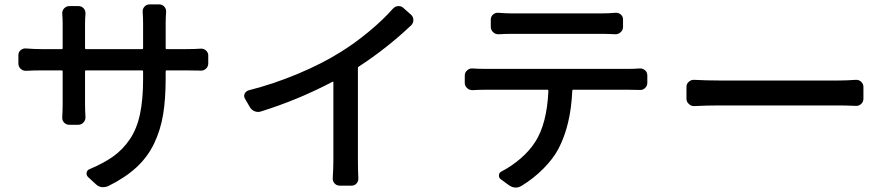

<svg xmlns="http://www.w3.org/2000/svg" viewBox="-20 -806 4040 872"><path d="M732.4 -586.9Q732.4 -583 736.3 -583H826.2Q865.2 -583 891.6 -585Q905.3 -585.9 915.5 -576.7Q925.8 -567.4 925.8 -554.7V-517.6Q925.8 -503.9 915.5 -494.1Q905.3 -484.4 891.6 -485.4Q865.2 -486.3 827.1 -486.3H736.3Q732.4 -486.3 732.4 -481.4V-452.1Q732.4 -355.5 720.7 -285.2Q709 -214.8 679.7 -153.8Q650.4 -92.8 599.6 -45.9Q548.8 1 471.7 39.1Q460.9 43.9 450.2 43.9Q446.3 43.9 441.4 43.9Q425.8 41 415 30.3L379.9 -2Q371.1 -10.7 373.5 -22.5Q376 -34.2 387.7 -38.1Q452.1 -65.4 495.1 -96.2Q538.1 -127 569.8 -173.8Q601.6 -220.7 615.7 -287.1Q629.9 -353.5 629.9 -446.3V-481.4Q629.9 -486.3 626 -486.3H370.1Q366.2 -486.3 366.2 -481.4V-335.9Q366.2 -307.6 368.2 -273.4Q368.2 -259.8 358.9 -249.5Q349.6 -239.3 335 -239.3H294.9Q280.3 -239.3 271 -249.5Q261.7 -259.8 262.7 -273.4Q264.6 -308.6 264.6 -335.9V-481.4Q264.6 -486.3 260.7 -486.3H167Q132.8 -486.3 97.7 -484.4Q83 -484.4 73.2 -494.1Q63.5 -503.9 63.5 -517.6V-555.7Q63.5 -569.3 73.7 -578.1Q84 -586.9 97.7 -585.9Q134.8 -583 167 -583H260.7Q264.6 -583 264.6 -586.9V-698.2Q264.6 -718.8 262.7 -743.2Q261.7 -757.8 271.5 -768.1Q281.2 -778.3 294.9 -778.3H336.9Q350.6 -778.3 359.9 -768.1Q369.1 -757.8 368.2 -743.2Q366.2 -720.7 366.2 -698.2V-586.9Q366.2 -583 370.1 -583H626Q629.9 -583 629.9 -586.9V-699.2Q629.9 -725.6 627.9 -752Q627 -765.6 636.2 -775.9Q645.5 -786.1 660.2 -786.1H703.1Q716.8 -786.1 726.1 -775.9Q735.4 -765.6 734.4 -752Q732.4 -724.6 732.4 -699.2Z M1608.4 -502.9Q1605.5 -501 1605.5 -497.1V-81.1Q1605.5 -33.2 1607.4 2.9Q1608.4 16.6 1599.6 26.9Q1590.8 37.1 1577.1 37.1H1522.5Q1508.8 37.1 1499.5 26.9Q1490.2 16.6 1491.2 2.9Q1494.1 -42 1494.1 -81.1V-432.6Q1494.1 -436.5 1490.2 -434.6Q1332 -351.6 1165 -299.8Q1150.4 -294.9 1136.2 -300.8Q1122.1 -306.6 1114.3 -320.3L1092.8 -357.4Q1088.9 -363.3 1088.9 -370.1Q1088.9 -375 1090.8 -379.9Q1096.7 -391.6 1108.4 -395.5Q1223.6 -424.8 1334 -471.2Q1444.3 -517.6 1526.4 -569.3Q1592.8 -610.4 1656.7 -663.6Q1720.7 -716.8 1764.6 -766.6Q1774.4 -777.3 1788.1 -778.3Q1790 -778.3 1791 -778.3Q1803.7 -778.3 1812.5 -769.5L1846.7 -739.3Q1857.4 -729.5 1857.4 -714.8Q1857.4 -701.2 1847.7 -691.4Q1736.3 -585.9 1608.4 -502.9Z M2710 -652.3H2306.6Q2274.4 -652.3 2243.2 -650.4Q2229.5 -650.4 2219.2 -660.2Q2209 -669.9 2209 -683.6V-717.8Q2209 -731.4 2219.7 -740.2Q2228.5 -748 2240.2 -748Q2242.2 -748 2243.2 -748Q2277.3 -745.1 2306.6 -745.1H2710Q2744.1 -745.1 2775.4 -748Q2789.1 -749 2799.3 -740.2Q2809.6 -731.4 2809.6 -717.8V-683.6Q2809.6 -669.9 2799.3 -660.2Q2789.1 -650.4 2775.4 -650.4Q2742.2 -652.3 2710 -652.3ZM2181.6 -493.2H2835.9Q2856.4 -493.2 2885.7 -495.1Q2886.7 -495.1 2887.7 -495.1Q2900.4 -495.1 2910.2 -486.3Q2919.9 -477.5 2919.9 -462.9V-429.7Q2919.9 -416 2909.7 -406.2Q2899.4 -396.5 2885.7 -397.5Q2860.4 -398.4 2835.9 -398.4H2583Q2579.1 -398.4 2579.1 -393.6Q2572.3 -237.3 2516.6 -130.9Q2493.2 -85.9 2448.2 -40.5Q2403.3 4.9 2348.6 38.1Q2335 45.9 2322.3 45.9Q2305.7 45.9 2290 34.2L2253.9 7.8Q2245.1 1 2246.1 -10.7Q2247.1 -22.5 2257.8 -27.3Q2304.7 -51.8 2345.2 -86.9Q2385.7 -122.1 2411.1 -162.1Q2463.9 -244.1 2470.7 -393.6Q2470.7 -398.4 2466.8 -398.4H2181.6Q2153.3 -398.4 2126 -396.5Q2111.3 -396.5 2101.1 -406.2Q2090.8 -416 2090.8 -429.7V-462.9Q2090.8 -477.5 2101.6 -486.3Q2110.4 -495.1 2123 -495.1Q2124 -495.1 2126 -495.1Q2155.3 -493.2 2181.6 -493.2Z M3132.8 -324.2Q3131.8 -324.2 3130.9 -324.2Q3118.2 -324.2 3108.4 -334Q3097.7 -343.8 3097.7 -357.4V-411.1Q3097.7 -425.8 3108.4 -434.6Q3118.2 -443.4 3130.9 -443.4Q3131.8 -443.4 3132.8 -443.4Q3190.4 -440.4 3246.1 -440.4H3789.1Q3825.2 -440.4 3866.2 -443.4Q3880.9 -444.3 3891.1 -434.6Q3901.4 -424.8 3901.4 -411.1V-357.4Q3901.4 -343.8 3891.1 -334Q3880.9 -324.2 3866.2 -325.2Q3821.3 -327.1 3790 -327.1H3246.1Q3190.4 -327.1 3132.8 -324.2Z"/></svg>

Font: Gen Jyuu Gothic L Monospace Medium
Style: Regular
Weight: 500
Designer: [Source Han Sans]
Ryoko NISHIZUKA  (kana & ideographs); Paul D. Hunt (Latin, Greek & Cyrillic); Wenlong ZHANG  (bopomofo
Version: Version 1.002.20150607